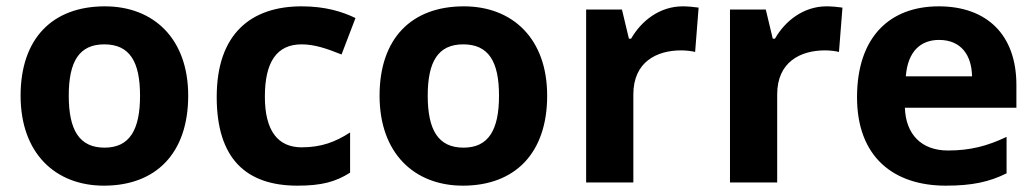

<svg xmlns="http://www.w3.org/2000/svg" viewBox="-20 -576 3271 606"><path d="M574 -274C574 -455 464 -556 311 -556C146 -556 45 -455 45 -274C45 -92 155 10 308 10C472 10 574 -92 574 -274ZM197 -274C197 -382 230 -436 309 -436C389 -436 422 -382 422 -274C422 -166 389 -110 310 -110C230 -110 197 -166 197 -274Z M919 10C995 10 1039 -2 1085 -31V-158C1039 -128 994 -111 932 -111C858 -111 816 -162 816 -271C816 -381 854 -436 932 -436C972 -436 1011 -423 1058 -404L1102 -519C1061 -539 1007 -556 932 -556C773 -556 664 -470 664 -270C664 -76 756 10 919 10Z M1707 -274C1707 -455 1597 -556 1444 -556C1279 -556 1178 -455 1178 -274C1178 -92 1288 10 1441 10C1605 10 1707 -92 1707 -274ZM1330 -274C1330 -382 1363 -436 1442 -436C1522 -436 1555 -382 1555 -274C1555 -166 1522 -110 1443 -110C1363 -110 1330 -166 1330 -274Z M2135 -556C2062 -556 2004 -510 1972 -454H1965L1943 -546H1830V0H1979V-278C1979 -381 2053 -417 2130 -417C2143 -417 2164 -415 2174 -412L2185 -552C2173 -554 2150 -556 2135 -556Z M2589 -556C2516 -556 2458 -510 2426 -454H2419L2397 -546H2284V0H2433V-278C2433 -381 2507 -417 2584 -417C2597 -417 2618 -415 2628 -412L2639 -552C2627 -554 2604 -556 2589 -556Z M2943 -556C2789 -556 2685 -460 2685 -269C2685 -80 2801 10 2965 10C3049 10 3103 -2 3157 -29V-144C3096 -115 3042 -101 2972 -101C2888 -101 2839 -152 2836 -236H3188V-308C3188 -467 3094 -556 2943 -556ZM2944 -450C3014 -450 3047 -401 3048 -335H2839C2845 -414 2886 -450 2944 -450Z"/></svg>

Font: Noto Sans Gujarati
Style: Bold
Weight: 700
Designer: Jelle Bosma - Monotype Design Team, Universal Thirst
Foundry: Monotype Imaging Inc.
Version: Version 2.106